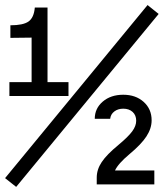

<svg xmlns="http://www.w3.org/2000/svg" viewBox="-24 -730 648 760"><path d="M-3.9 -24.9 560.1 -710 604 -674.8 40 9.8ZM358.9 0V-26.9Q358.9 -59.1 378.7 -88.6Q398.4 -118.2 445.8 -157.2Q483.4 -188.5 499.3 -210Q515.1 -231.4 515.1 -252Q515.1 -273.9 501 -286.9Q486.8 -299.8 463.9 -299.8Q442.9 -299.8 428.5 -288.8Q414.1 -277.8 412.1 -259.8H351.1Q351.1 -300.8 382.8 -327.9Q414.6 -355 463.9 -355Q513.2 -355 544.7 -326.7Q576.2 -298.3 576.2 -253.9Q576.2 -221.7 555.7 -190.2Q535.2 -158.7 488.8 -120.1Q443.4 -82 431.2 -55.2H586.9V0ZM13.2 -350.1V-404.8H101.1V-581.1L17.1 -580.1V-629.9Q67.9 -629.9 89.1 -645Q110.4 -660.2 113.8 -700.2H164.1V-404.8H247.1V-350.1Z"/></svg>

Font: CommitMono
Style: Regular
Weight: 400
Monospace: yes
Designer: Eigil Nikolajsen
Foundry: Eigil Nikolajsen
Version: Version 1.143